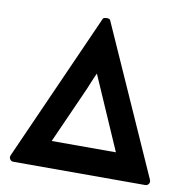

<svg xmlns="http://www.w3.org/2000/svg" viewBox="-83 -832 903 913"><g transform="rotate(10 369.0 -375.0)"><path d="M695 -29Q700 -18 694 -9Q688 0 677 0H41Q30 0 24 -9Q18 -18 23 -29L342 -745Q347 -750 361 -750Q371 -750 376 -745ZM359 -482Q349 -461 341 -441Q333 -421 324 -400L274 -288L203 -129H513Z"/></g></svg>

Font: Stadtwerke
Style: Bold
Weight: 700
Designer: Santiago Orozco
Foundry: Typemade
Version: Version 1.003